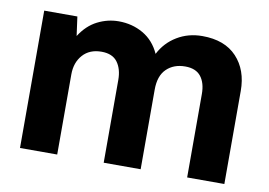

<svg xmlns="http://www.w3.org/2000/svg" viewBox="-67 -690 1110 793"><g transform="rotate(10 488.5 -293.0)"><path d="M60 0V-576H199L210 -496Q240 -543 282.5 -564.5Q325 -586 371 -586Q428 -586 474 -559.5Q520 -533 544 -480Q569 -529 616 -557.5Q663 -586 722 -586Q816 -586 866.5 -532Q917 -478 917 -390V0H761V-350Q761 -396 740 -423Q719 -450 674 -450Q626 -450 596 -421Q566 -392 566 -334V0H411V-347Q411 -393 390 -421.5Q369 -450 323 -450Q273 -450 244.5 -418Q216 -386 216 -336V0Z"/></g></svg>

Font: BDO Grotesk
Style: Bold
Weight: 700
Designer: Deni Anggara
Foundry: Lokal Container
Version: Version 2.000